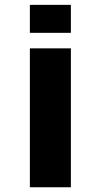

<svg xmlns="http://www.w3.org/2000/svg" viewBox="-20 -790 446 810"><path d="M106 0H279V-586H106ZM106 -769.5V-651.5H279V-769.5Z"/></svg>

Font: Anybody ExtraExpanded SemiBold
Style: Regular
Weight: 600
Width: 8
Version: Version 1.113;gftools[0.9.25]